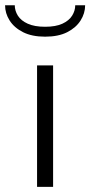

<svg xmlns="http://www.w3.org/2000/svg" viewBox="-69 -726 351 746"><path d="M75 0V-472H137.3V0ZM261.8 -705.6Q261.8 -674.3 244.1 -646.4Q226.4 -618.4 192.1 -600.9Q157.7 -583.5 106.3 -583.5Q55.3 -583.5 20.7 -600.9Q-13.9 -618.4 -31.6 -646.4Q-49.3 -674.3 -49.3 -705.6H-11.6Q-11.6 -684.4 0.4 -665.1Q12.5 -645.8 38.8 -633.9Q65 -622 106.3 -622Q147.6 -622 173.4 -633.9Q199.1 -645.8 211.2 -665.1Q223.3 -684.4 223.3 -705.6Z"/></svg>

Font: Panamera Thin
Style: Regular
Weight: 100
Designer: Bastien Sozeau
Foundry: NBR — Bastien Sozeau
Version: Version 3.003;gftools[0.9.33]